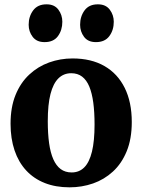

<svg xmlns="http://www.w3.org/2000/svg" viewBox="-20 -832 640 864"><path d="M27.5 -275Q27.5 -349.5 50 -404.8Q72.5 -460 111.8 -496.5Q151 -533 201.2 -551Q251.5 -569 306.5 -569Q390.5 -569 450 -534.8Q509.5 -500.5 541.2 -436.5Q573 -372.5 573 -283Q573 -207 550.2 -151.5Q527.5 -96 488.2 -60Q449 -24 398.8 -6.5Q348.5 11 293 11Q230.5 11 181.2 -8.5Q132 -28 97.8 -65Q63.5 -102 45.5 -155.2Q27.5 -208.5 27.5 -275ZM302.5 -56Q336.5 -56 359.2 -78.8Q382 -101.5 393.8 -149.5Q405.5 -197.5 405.5 -271.5Q405.5 -327 399.8 -370Q394 -413 381.8 -442.5Q369.5 -472 349.5 -487.2Q329.5 -502.5 300.5 -502.5Q266.5 -502.5 243 -479.5Q219.5 -456.5 207.2 -409Q195 -361.5 195 -286.5Q195 -230.5 201 -187.5Q207 -144.5 220 -115.2Q233 -86 253.2 -71Q273.5 -56 302.5 -56ZM180 -642.5Q145 -642.5 127 -666.2Q109 -690 109 -720.5Q109 -758 129.2 -785.2Q149.5 -812.5 189 -812.5H190Q225 -812.5 242.8 -788.5Q260.5 -764.5 260.5 -734Q260.5 -696.5 240.8 -669.5Q221 -642.5 181 -642.5ZM411 -642.5Q376 -642.5 358.2 -666.2Q340.5 -690 340.5 -720.5Q340.5 -758 360.5 -785.2Q380.5 -812.5 420 -812.5H421Q456 -812.5 474 -788.5Q492 -764.5 492 -734Q492 -696.5 472 -669.5Q452 -642.5 412 -642.5Z"/></svg>

Font: Merriweather 20pt ExtraBold
Style: Regular
Weight: 800
Version: Version 2.100